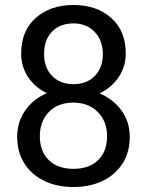

<svg xmlns="http://www.w3.org/2000/svg" viewBox="-20 -741 590 771"><path d="M275 10Q210 10 159 -14Q108 -38 78.5 -83.5Q49 -129 49 -192Q49 -251 81 -297Q113 -343 168 -367Q120 -390 92.5 -432Q65 -474 65 -526Q65 -617 123.5 -669Q182 -721 275 -721Q368 -721 426.5 -669Q485 -617 485 -526Q485 -474 457 -432Q429 -390 380 -366Q436 -342 468.5 -296.5Q501 -251 501 -192Q501 -129 471.5 -83.5Q442 -38 391 -14Q340 10 275 10ZM275 -647Q221 -647 189 -614Q157 -581 157 -524Q157 -469 189.5 -436Q222 -403 275 -403Q328 -403 360.5 -436Q393 -469 393 -524Q393 -578 360.5 -612.5Q328 -647 275 -647ZM274 -329Q213 -329 176.5 -291.5Q140 -254 140 -194Q140 -133 176 -98Q212 -63 275 -63Q338 -63 374 -98Q410 -133 410 -194Q410 -254 372.5 -291.5Q335 -329 274 -329Z"/></svg>

Font: Freesentation 5 Medium
Style: Regular
Weight: 500
Designer: glyphs from Roboto by Christian Robertson / Hangul glyphs from Noto Sans CJK(Source Han Sans) by Jang Soo-young and Kang
Foundry: PT&
Version: Version 2.001